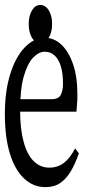

<svg xmlns="http://www.w3.org/2000/svg" viewBox="-23 -750 371 774"><path d="M160.2 4.4Q110.8 4.4 73.7 -30.8Q36.6 -65.9 16.6 -131.6Q-3.4 -197.3 -3.4 -290Q-3.4 -382.3 18.3 -451.7Q40 -521 77.1 -559.3Q114.3 -597.7 157.7 -597.7Q195.3 -597.7 224.9 -569.6Q254.4 -541.5 271.7 -490.7Q289.1 -439.9 289.1 -366.7Q289.1 -346.7 287.4 -329.1Q285.6 -311.5 285.2 -299.8H23.4V-350.1H185.1Q213.4 -350.1 222.2 -367.9Q231 -385.7 231 -412.6Q231 -454.1 222.2 -482.9Q213.4 -511.7 196.8 -526.6Q180.2 -541.5 157.7 -541.5Q133.8 -541.5 111.1 -518.3Q88.4 -495.1 73.2 -443.4Q58.1 -391.6 58.1 -304.2Q58.1 -230 72.3 -178.2Q86.4 -126.5 112.8 -100.3Q139.2 -74.2 175.8 -74.2Q209 -74.2 234.1 -93Q259.3 -111.8 279.8 -151.9L294.9 -131.8Q280.8 -90.8 262.9 -60.3Q245.1 -29.8 220.5 -12.7Q195.8 4.4 160.2 4.4ZM139.2 -575.7Q119.1 -575.7 106 -597.4Q92.8 -619.1 92.8 -653.3Q92.8 -686.5 106 -708.3Q119.1 -730 139.2 -730Q160.2 -730 173.6 -708.3Q187 -686.5 187 -653.3Q187 -620.1 173.6 -597.9Q160.2 -575.7 139.2 -575.7Z"/></svg>

Font: Scarab Serif
Style: Condensed
Weight: 400
Designer: John Roberts
Foundry: Scarab
Version: 1.0